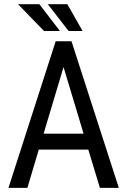

<svg xmlns="http://www.w3.org/2000/svg" viewBox="-20 -911 616 931"><path d="M408.2 -185.5H168L112.8 0H21L250 -710.9H326.7L556.2 0H464.4ZM191.4 -262.7H385.3L288.1 -585.9ZM270.5 -760.7H193.4L67.4 -890.6H170.9ZM380.4 -760.7H312.5L211.9 -890.6H306.6Z"/></svg>

Font: Roboto Condensed
Style: Regular
Weight: 400
Designer: Google
Version: Version 2.001047; 2015